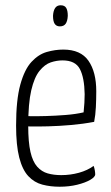

<svg xmlns="http://www.w3.org/2000/svg" viewBox="-20 -698 419 728"><path d="M206 10Q171 10 140.5 2Q110 -6 87.5 -30Q65 -54 53 -100.5Q41 -147 41 -222Q41 -319 57 -377Q73 -435 99.5 -463.5Q126 -492 157.5 -501Q189 -510 220 -510Q286 -510 315.5 -467.5Q345 -425 345 -352Q345 -322 343.5 -291.5Q342 -261 337 -236Q295 -228 249 -224Q203 -220 162.5 -219Q122 -218 96.5 -218.5Q71 -219 71 -219V-258Q71 -258 95 -257.5Q119 -257 154.5 -258Q190 -259 228.5 -262Q267 -265 297 -272Q299 -291 300 -308Q301 -325 301 -341Q300 -403 283 -436Q266 -469 217 -469Q195 -469 172.5 -461.5Q150 -454 130 -429.5Q110 -405 98.5 -355.5Q87 -306 87 -221Q87 -159 95.5 -122Q104 -85 121 -66Q138 -47 161 -40.5Q184 -34 212 -34Q247 -34 279.5 -43Q312 -52 335 -69Q338 -61 339.5 -52Q341 -43 341 -37Q341 -27 322 -16Q303 -5 272.5 2.5Q242 10 206 10ZM207 -598Q194 -598 187.5 -607.5Q181 -617 181 -638Q182 -657 189 -667.5Q196 -678 210 -678Q225 -678 231 -668Q237 -658 237 -638Q236 -618 229 -608Q222 -598 207 -598Z"/></svg>

Font: Yanone Kaffeesatz ExtraLight Light
Style: Regular
Weight: 300
Version: Version 2.003